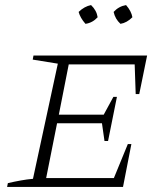

<svg xmlns="http://www.w3.org/2000/svg" viewBox="-20 -737 655 757"><path d="M8 0 11 -15Q37 -21 62 -25.5Q87 -30 110 -32L208 -486L109 -502L112 -518H560L529 -366H515L511 -483H251L212 -285H389L427 -355H441L406 -181H392L382 -251H205L162 -35H429L484 -169H498L465 0ZM339 -717Q361 -696 365 -669Q345 -647 317 -643Q296 -667 290 -690Q313 -712 339 -717ZM477 -717Q498 -693 502 -669Q480 -647 455 -643Q434 -662 428 -690Q448 -712 477 -717Z"/></svg>

Font: Piazzolla SC ExtraLight
Style: Italic
Weight: 200
Italic angle: -11.3°
Designer: Juan Pablo del Peral
Foundry: Huerta Tipografica
Version: Version 1.330